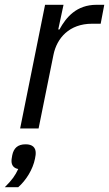

<svg xmlns="http://www.w3.org/2000/svg" viewBox="-48 -536 455 801"><path d="M59 66C26 66 9 82 3 112C0 127 0 132 0 136C0 155 11 166 28 169C15 197 3 214 -28 245H28C61 216 89 171 98 126C101 111 101 107 101 102C101 80 88 66 59 66ZM113 0 175 -307C189 -377 241 -437 336 -437H372L387 -516H355C271 -516 228 -464 200 -413H195L217 -516H140L36 0Z"/></svg>

Font: LVC Sans
Style: Italic
Weight: 400
Italic angle: -11.31°
Designer: Mike Abbink, Paul van der Laan, Pieter van Rosmalen
Foundry: Bold Monday
Version: Version 3.0